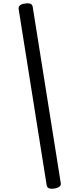

<svg xmlns="http://www.w3.org/2000/svg" viewBox="-20 -1076 397 1173"><path d="M312 76Q290 79 278.5 74Q267 69 265 55L94 -1020Q92 -1034 101.5 -1043Q111 -1052 133 -1054Q154 -1058 166 -1053Q178 -1048 180 -1033L351 41Q354 55 344 63.5Q334 72 312 76Z"/></svg>

Font: Playwrite DE VA
Style: Regular
Weight: 400
Designer: Veronika Burian, José Scaglione
Foundry: TypeTogether
Version: Version 1.002